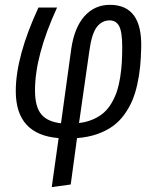

<svg xmlns="http://www.w3.org/2000/svg" viewBox="-20 -557 645 790"><path d="M432.1 -537.1Q565.4 -537.1 561 -361.8Q560.1 -319.3 556.6 -283.4Q553.2 -247.6 544.9 -210Q536.6 -172.4 523.7 -142.1Q510.7 -111.8 490.5 -84.2Q470.2 -56.6 443.4 -37.4Q416.5 -18.1 379.4 -5.1Q342.3 7.8 296.9 11.2L271 202.1L192.9 212.9L221.2 11.2Q44.9 -2.9 44.9 -182.1Q44.9 -324.2 138.2 -525.9H214.8Q124 -328.6 124 -185.1Q124 -117.7 149.9 -86.7Q175.8 -55.7 231 -49.8L272.9 -354Q285.6 -443.4 327.4 -490.2Q369.1 -537.1 432.1 -537.1ZM431.2 -473.1Q399.4 -473.1 378.2 -445.6Q356.9 -418 347.2 -344.2L305.2 -50.8Q337.4 -54.7 363.5 -66.2Q389.6 -77.6 408 -94.2Q426.3 -110.8 439.9 -134.5Q453.6 -158.2 461.7 -183.1Q469.7 -208 474.6 -239.5Q479.5 -271 481.2 -299.8Q482.9 -328.6 482.9 -363.8Q482.9 -424.8 470.5 -449Q458 -473.1 431.2 -473.1Z"/></svg>

Font: Fira Sans Compressed Book
Style: Italic
Weight: 350
Width: 3
Italic angle: -8°
Designer: Carrois Corporate & Edenspiekermann AG
Foundry: Carrois Corporate GbR & Edenspiekermann AG
Version: Version 4.203;PS 004.203;hotconv 1.0.88;makeotf.lib2.5.64775